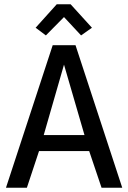

<svg xmlns="http://www.w3.org/2000/svg" viewBox="-20 -880 601 900"><path d="M398 -172H163L106 0H8L227 -668H334L553 0H456ZM376 -247 280 -577 185 -247ZM280 -800 195 -714 147 -750 246 -860H311L411 -750L360 -714Z"/></svg>

Font: Rambla
Style: Regular
Weight: 400
Designer: Martin Sommaruga
Foundry: Martin Sommaruga
Version: Version 1.001